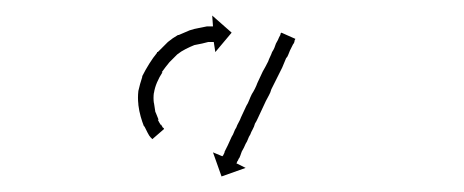

<svg xmlns="http://www.w3.org/2000/svg" viewBox="-20 -586 597 247"><path d="M174 -409Q174 -409 174 -409Q174 -409 174 -409Q174 -409 174 -409Q174 -409 174 -409Q172 -411 170 -415Q170 -415 170 -415Q170 -415 170 -415Q170 -415 170 -415Q170 -415 170 -415Q168 -419 166 -423Q166 -423 165.5 -423.5Q165 -424 165 -424Q165 -424 165 -424Q165 -424 165 -424Q163 -429 161 -436Q161 -436 161 -436Q161 -436 161 -436Q161 -436 161 -436Q161 -436 161 -436Q159 -443 158 -451Q158 -451 158 -451Q158 -451 158 -451Q158 -452 158 -452Q158 -452 158 -452Q157 -460 158 -469Q158 -469 158 -469Q158 -469 158 -469Q158 -469 158 -469Q158 -469 158 -469Q160 -478 163 -487Q163 -487 163 -487Q163 -487 163 -487Q163 -487 163 -487.5Q163 -488 163 -488Q167 -496 172 -504Q172 -504 172 -504Q172 -504 172 -504Q172 -504 172 -504Q172 -504 172 -504Q177 -512 182 -518Q182 -518 182 -518.5Q182 -519 182 -519Q182 -519 182.5 -519Q183 -519 183 -519Q189 -525 195 -531Q195 -531 195 -531Q195 -531 195 -531Q195 -531 195.5 -531.5Q196 -532 196 -532Q202 -537 209 -541Q209 -541 209.5 -541Q210 -541 210 -541Q210 -541 210 -541Q210 -541 210 -541Q217 -544 224 -547Q224 -547 224 -547Q224 -547 224 -547Q224 -547 224 -547Q224 -547 224 -547Q230 -549 236 -550Q236 -550 236 -550Q236 -550 236 -550Q236 -550 236 -550Q236 -550 236 -550Q241 -551 246 -552Q246 -552 246 -552Q246 -552 246 -552Q246 -552 246 -552Q246 -552 246 -552Q249 -552 252 -552Q252 -552 252 -552Q252 -552 252 -552Q252 -552 252 -552Q252 -552 252 -552Q253 -552 254 -552L253 -566L278 -544L257 -519L255 -532Q255 -532 253 -532Q253 -532 253.5 -532Q254 -532 254 -532Q254 -532 254 -532Q254 -532 254 -532Q251 -532 248 -532Q248 -532 248 -532Q248 -532 248 -532Q248 -532 248 -532Q248 -532 248 -532Q244 -531 240 -530Q240 -530 240 -530Q240 -530 240 -530Q240 -530 240 -530Q240 -530 240 -530Q235 -529 230 -528Q230 -528 230 -528Q230 -528 230 -528Q230 -528 230 -528Q230 -528 230 -528Q225 -526 219 -523Q219 -523 219 -523Q219 -523 219 -523Q219 -523 219 -523Q219 -523 219 -523Q213 -520 208 -516Q208 -516 208 -516Q208 -516 208 -516Q208 -516 208 -516Q208 -516 208 -516Q203 -511 197 -505Q197 -505 197.5 -505.5Q198 -506 198 -506Q198 -506 198 -506Q198 -506 198 -506Q193 -500 188 -493Q188 -493 188.5 -493Q189 -493 189 -493Q189 -493 189 -493Q189 -493 189 -493Q185 -487 182 -480Q182 -480 182 -480Q182 -480 182 -480Q182 -480 182 -480Q182 -480 182 -480Q179 -473 178 -466Q178 -466 178 -466Q178 -466 178 -466Q178 -466 178 -466.5Q178 -467 178 -467Q177 -460 178 -453Q178 -453 178 -453Q178 -453 178 -453Q178 -453 178 -453.5Q178 -454 178 -454Q179 -447 180 -441Q180 -441 180 -441.5Q180 -442 180 -442Q180 -442 180 -442Q180 -442 180 -442Q182 -437 184 -432Q184 -432 184 -432Q184 -432 184 -432Q184 -432 183.5 -432Q183 -432 183 -432Q185 -428 187 -425Q187 -425 187 -425Q187 -425 187 -425Q187 -425 187 -425.5Q187 -426 187 -426Q189 -423 190 -421Q190 -421 190 -421Q190 -421 190 -421Q190 -422 190 -422Q190 -422 190 -422Q191 -421 191 -420L176 -407Q175 -408 174 -409ZM359 -534Q359 -533 358.5 -531.5Q358 -530 357 -529Q355 -525 353 -521Q352 -519 351 -516Q350 -513 348 -511Q346 -506 343 -499Q341 -495 339.5 -492Q338 -489 336 -485Q333 -479 329 -471Q328 -467 326 -463.5Q324 -460 322 -456Q320 -452 318.5 -448.5Q317 -445 315 -441Q313 -437 311.5 -433.5Q310 -430 308 -427Q307 -423 305 -419.5Q303 -416 302 -413Q300 -410 299 -407Q298 -404 296 -401Q294 -396 291 -391Q289 -385 288 -383Q287 -382 286.5 -380.5Q286 -379 285 -378Q285 -377 284.5 -376.5Q284 -376 284 -376L296 -370L265 -359L254 -390L266 -385Q266 -385 267 -386Q268 -388 268.5 -389Q269 -390 269 -391Q271 -395 273 -399Q276 -406 278 -410Q280 -413 281 -416Q282 -419 284 -422Q285 -425 287 -428.5Q289 -432 290 -435Q292 -439 293.5 -442.5Q295 -446 297 -450Q299 -453 300.5 -457Q302 -461 304 -465Q306 -468 308 -472Q310 -476 311 -479Q313 -483 314.5 -486.5Q316 -490 318 -494Q321 -499 325 -507Q326 -510 327.5 -513Q329 -516 330 -519Q332 -522 333 -524.5Q334 -527 335 -530Q338 -535 339 -538Q341 -541 341 -543Q341 -543 342 -544L360 -536Q360 -536 359 -534Z"/></svg>

Font: FRB American Cursive Just Arrows Light
Style: Italic
Weight: 300
Italic angle: -25°
Version: Version 2.0;Modular Font Editor K font №1